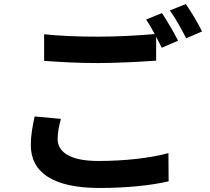

<svg xmlns="http://www.w3.org/2000/svg" viewBox="-20 -885 1040 953"><path d="M152 -307C144 -269 133 -221 133 -164C133 -28 246 48 473 48C612 48 731 35 817 15L816 -125C728 -101 602 -86 468 -86C325 -86 266 -132 266 -195C266 -228 273 -259 282 -295ZM705 -788C719 -768 734 -742 748 -716C672 -709 563 -703 468 -703C364 -703 272 -707 199 -715V-583C279 -577 365 -572 469 -572C563 -572 686 -579 755 -584V-703C765 -683 775 -664 783 -648L864 -683C845 -720 809 -783 784 -820ZM823 -833C851 -795 883 -737 904 -695L983 -729C966 -764 929 -828 902 -865Z"/></svg>

Font: Noto Sans CJK JP Bold
Style: Regular
Weight: 700
Designer: Ryoko NISHIZUKA (kana & ideographs); Paul D. Hunt (Latin, Greek & Cyrillic); Wenlong ZHANG (bopomofo); Sandoll Communica
Foundry: Adobe Systems Incorporated
Version: Version 1.004;PS 1.004;hotconv 1.0.82;makeotf.lib2.5.63406